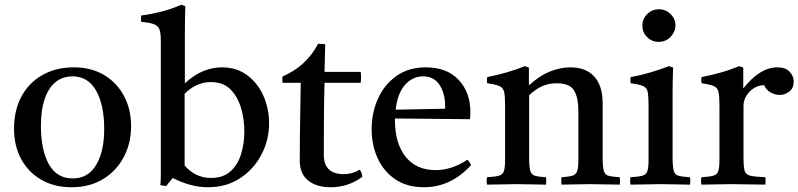

<svg xmlns="http://www.w3.org/2000/svg" viewBox="-20 -775 3356 807"><path d="M281 12Q208 12 153.5 -19.5Q99 -51 69 -106.5Q39 -162 39 -234Q39 -312 70.5 -370Q102 -428 159 -460Q216 -492 290 -492Q363 -492 417 -460Q471 -428 501 -372Q531 -316 531 -245Q531 -172 499.5 -113.5Q468 -55 412 -21.5Q356 12 281 12ZM152 -246Q152 -144 185.5 -84.5Q219 -25 286 -25Q350 -25 384 -81.5Q418 -138 418 -233Q418 -334 384 -394Q350 -454 285 -454Q221 -454 186.5 -399Q152 -344 152 -246Z M855 12Q817 12 780 2Q743 -8 706 -27Q699 -18 692 -10Q685 -2 679 7Q672 6 665.5 5Q659 4 654 3Q656 -15 656 -44.5Q656 -74 656 -114V-605Q656 -636 650 -651.5Q644 -667 626.5 -673.5Q609 -680 574 -683Q571 -696 574 -710Q614 -715 656 -725.5Q698 -736 742 -755L759 -749Q758 -727 757.5 -699Q757 -671 757 -638V-425Q798 -462 836.5 -477Q875 -492 912 -492Q975 -492 1019.5 -458.5Q1064 -425 1087.5 -371.5Q1111 -318 1111 -257Q1111 -186 1078.5 -124.5Q1046 -63 988.5 -25.5Q931 12 855 12ZM756 -381V-79Q802 -27 867 -27Q918 -27 949 -55Q980 -83 993.5 -128Q1007 -173 1007 -223Q1007 -272 993.5 -319.5Q980 -367 949.5 -398.5Q919 -430 866 -430Q837 -430 809 -418Q781 -406 756 -381Z M1370 12Q1310 12 1275 -16.5Q1240 -45 1240 -99Q1240 -187 1241.5 -269Q1243 -351 1244 -427H1168Q1165 -442 1168 -454Q1267 -496 1317 -591Q1325 -591 1333 -590.5Q1341 -590 1347 -589Q1346 -563 1345.5 -534Q1345 -505 1344 -473H1496Q1499 -451 1496 -427H1344Q1342 -357 1341.5 -279.5Q1341 -202 1341 -124Q1341 -43 1425 -43Q1461 -43 1492 -62Q1501 -50 1503 -32Q1444 12 1370 12Z M1762 12Q1691 12 1642 -21Q1593 -54 1567.5 -109.5Q1542 -165 1542 -232Q1542 -301 1568.5 -360Q1595 -419 1646 -455.5Q1697 -492 1770 -492Q1858 -492 1907.5 -439.5Q1957 -387 1957 -304Q1957 -294 1956.5 -286.5Q1956 -279 1955 -274L1640 -277Q1640 -273 1640 -270Q1640 -172 1685 -116Q1730 -60 1811 -60Q1879 -60 1945 -104Q1955 -92 1960 -81Q1875 12 1762 12ZM1643 -314 1850 -318Q1851 -320 1851 -323.5Q1851 -327 1851 -328Q1851 -382 1827.5 -418Q1804 -454 1758 -454Q1715 -454 1683 -419Q1651 -384 1643 -314Z M2340 1Q2338 -15 2340 -30Q2371 -32 2386 -36.5Q2401 -41 2406 -56Q2411 -71 2411 -104V-306Q2411 -366 2392.5 -395.5Q2374 -425 2319 -425Q2290 -425 2263 -414.5Q2236 -404 2204 -375V-114Q2204 -75 2208.5 -58Q2213 -41 2228 -36.5Q2243 -32 2275 -30Q2277 -15 2275 1Q2247 1 2216.5 0Q2186 -1 2151 -1Q2119 -1 2088 0Q2057 1 2027 1Q2024 -15 2027 -30Q2061 -32 2077 -36.5Q2093 -41 2098 -56Q2103 -71 2103 -104V-328Q2103 -367 2099.5 -386Q2096 -405 2080.5 -412.5Q2065 -420 2028 -425Q2025 -439 2028 -451Q2114 -468 2186 -497L2203 -491V-416Q2249 -458 2293 -475Q2337 -492 2377 -492Q2443 -492 2478 -453Q2513 -414 2513 -341V-114Q2513 -75 2517.5 -58Q2522 -41 2537 -36.5Q2552 -32 2585 -30Q2587 -15 2585 1Q2555 1 2526.5 0Q2498 -1 2460 -1Q2423 -1 2395.5 0Q2368 1 2340 1Z M2880 1Q2852 1 2822 0Q2792 -1 2757 -1Q2725 -1 2692.5 0Q2660 1 2630 1Q2627 -15 2630 -30Q2664 -32 2680 -36.5Q2696 -41 2701 -56Q2706 -71 2706 -104V-328Q2706 -367 2703 -386Q2700 -405 2684.5 -412.5Q2669 -420 2631 -425Q2628 -439 2631 -451Q2675 -459 2715 -471Q2755 -483 2792 -497L2809 -491Q2808 -460 2807.5 -433Q2807 -406 2807 -382V-114Q2807 -75 2811.5 -58Q2816 -41 2831.5 -36.5Q2847 -32 2880 -30Q2883 -15 2880 1ZM2680 -667Q2680 -696 2700.5 -716Q2721 -736 2750 -736Q2778 -736 2798.5 -716Q2819 -696 2819 -668Q2819 -642 2799 -620.5Q2779 -599 2748 -599Q2720 -599 2700 -619Q2680 -639 2680 -667Z M2928 1Q2925 -15 2928 -30Q2962 -32 2978 -36.5Q2994 -41 2999 -56Q3004 -71 3004 -104V-328Q3004 -367 3000.5 -386Q2997 -405 2981.5 -412.5Q2966 -420 2929 -425Q2926 -439 2929 -451Q2969 -459 3007 -469.5Q3045 -480 3087 -497L3104 -491V-403Q3174 -492 3247 -492Q3282 -492 3299 -473.5Q3316 -455 3316 -432Q3316 -405 3298 -390.5Q3280 -376 3257 -376Q3238 -376 3219.5 -386Q3201 -396 3192 -417Q3158 -417 3131.5 -390.5Q3105 -364 3105 -329V-114Q3105 -75 3109.5 -58Q3114 -41 3133.5 -36.5Q3153 -32 3197 -30Q3199 -16 3197 1Q3163 1 3127 0Q3091 -1 3053 -1Q3016 -1 2987.5 0Q2959 1 2928 1Z"/></svg>

Font: Tiro Telugu
Style: Regular
Weight: 400
Designer: Telugu: John Hudson & Fiona Ross. Latin: John Hudson.
Foundry: Tiro Typeworks Ltd.
Version: Version 1.52